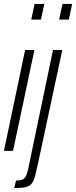

<svg xmlns="http://www.w3.org/2000/svg" viewBox="-22 -763 385 971"><path d="M136 -664 153 -743H202L185 -664ZM-2 0 105 -510H152L44 0ZM277 -664 294 -743H343L326 -664ZM50 188 59 150Q81 150 92 145Q103 140 109 128.5Q115 117 120 94L246 -510H293L168 74Q161 106 155.5 127Q150 148 142 160Q134 172 122.5 178Q111 184 93.5 186Q76 188 50 188Z"/></svg>

Font: Saira UltraCondensed Light
Style: Italic
Weight: 300
Width: 1
Italic angle: -12°
Designer: Hector Gatti with collaboration of the Omnibus-Type team
Foundry: Omnibus-Type
Version: Version 1.101